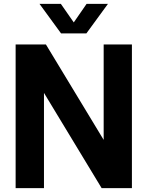

<svg xmlns="http://www.w3.org/2000/svg" viewBox="-20 -969 760 989"><path d="M514 -740H659.5V0H503.5L206.5 -490.5V0H60.5V-740H216.5L514 -248.5ZM426 -949H536L425 -797H294.5L183.5 -949H293.5L360 -853.5Z"/></svg>

Font: Encode Sans Semi Condensed
Style: Bold
Weight: 700
Width: 4
Designer: Multiple Designers
Foundry: Impallari Type
Version: Version 2.000